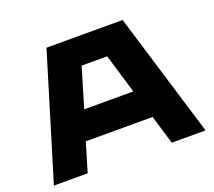

<svg xmlns="http://www.w3.org/2000/svg" viewBox="-118 -854 1135 1017"><g transform="rotate(-20 449.5 -346.0)"><path d="M664.1 -695.8 877 3.9H686.5L637.7 -158.7H261.2L212.4 3.9H22L234.9 -695.8ZM521.5 -543H377.4L311 -320.8H587.9Z"/></g></svg>

Font: Wadik
Style: Bold
Weight: 700
Designer: Sasha Pavljenko
Version: Version 1.001;Fontself Maker 3.5.4